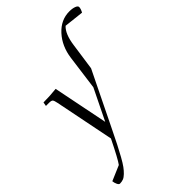

<svg xmlns="http://www.w3.org/2000/svg" viewBox="-300 -861 1278 1278"><g transform="rotate(-45 339.5 -221.5)"><path d="M15.1 255.9 122.1 210Q144.5 180.7 210 47.9L126 -371.1Q121.1 -396 115 -403.6Q108.9 -411.1 87.9 -411.1H57.1L62 -439Q123 -439 183.1 -445.8L261.2 -57.1L368.2 -275.9L400.9 -520Q414.1 -617.2 473.1 -681.6Q532.2 -746.1 611.8 -746.1Q640.1 -746.1 659.7 -738.8Q679.2 -731.4 679.2 -720.2Q679.2 -703.6 666 -680.2L526.9 -695.8Q486.8 -659.2 474.1 -566.9L446.8 -376L261.2 3.9Q230 67.9 210.2 106.9Q190.4 146 169.4 183.6Q148.4 221.2 134 240.7Q119.6 260.3 103.3 276.1Q86.9 292 72.3 297.6Q57.6 303.2 40 303.2Q31.2 303.2 23.9 287.8Q16.6 272.5 15.1 255.9Z"/></g></svg>

Font: Dihjauti S
Style: Italic
Weight: 400
Italic angle: -9°
Designer: T. Christopher White
Version: Version 3.0.0